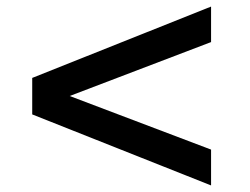

<svg xmlns="http://www.w3.org/2000/svg" viewBox="-20 -556 760 584"><path d="M622 8 78 -208V-319L622 -536V-428L192 -264L622 -101Z"/></svg>

Font: Archivo SemiBold Expanded SemiBold
Style: Regular
Weight: 600
Width: 7
Version: Version 2.001